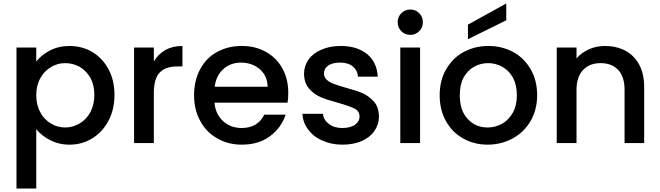

<svg xmlns="http://www.w3.org/2000/svg" viewBox="-20 -825 3804 1107"><path d="M189 -470C189 -470 189 -551 189 -551C189 -551 75 -551 75 -551C75 -551 75 262 75 262C75 262 189 262 189 262C189 262 189 -80 189 -80C189 -80 189 -80 189 -80C210 -55 236 -34 269 -17C302 0 339 9 381 9C381 9 381 9 381 9C429 9 473 -3 513 -28C552 -52 583 -86 606 -130C629 -173 640 -223 640 -278C640 -278 640 -278 640 -278C640 -333 629 -382 606 -425C583 -468 552 -501 513 -525C473 -548 429 -560 381 -560C381 -560 381 -560 381 -560C339 -560 301 -551 268 -534C235 -517 208 -495 189 -470ZM524 -278C524 -278 524 -278 524 -278C524 -240 516 -207 501 -178C485 -149 464 -128 439 -113C413 -98 385 -90 356 -90C356 -90 356 -90 356 -90C327 -90 300 -97 275 -112C249 -127 228 -148 213 -177C197 -205 189 -238 189 -276C189 -276 189 -276 189 -276C189 -314 197 -347 213 -375C228 -403 249 -424 275 -439C300 -454 327 -461 356 -461C356 -461 356 -461 356 -461C385 -461 413 -454 439 -440C464 -425 485 -404 501 -377C516 -349 524 -316 524 -278Z M867 -471C867 -471 867 -551 867 -551C867 -551 753 -551 753 -551C753 -551 753 0 753 0C753 0 867 0 867 0C867 0 867 -290 867 -290C867 -290 867 -290 867 -290C867 -346 879 -385 902 -408C925 -431 958 -442 1003 -442C1003 -442 1032 -442 1032 -442C1032 -442 1032 -560 1032 -560C1032 -560 1032 -560 1032 -560C994 -560 961 -552 934 -537C906 -521 884 -499 867 -471Z M1642 -289C1642 -289 1642 -289 1642 -289C1642 -342 1631 -390 1608 -431C1585 -472 1554 -503 1513 -526C1472 -549 1426 -560 1374 -560C1374 -560 1374 -560 1374 -560C1320 -560 1272 -548 1231 -525C1189 -502 1157 -469 1134 -426C1111 -383 1099 -333 1099 -276C1099 -276 1099 -276 1099 -276C1099 -219 1111 -170 1135 -127C1158 -84 1191 -50 1233 -27C1274 -3 1321 9 1374 9C1374 9 1374 9 1374 9C1439 9 1493 -7 1537 -40C1580 -72 1610 -113 1627 -164C1627 -164 1504 -164 1504 -164C1504 -164 1504 -164 1504 -164C1479 -113 1435 -87 1374 -87C1374 -87 1374 -87 1374 -87C1331 -87 1295 -100 1266 -127C1237 -154 1220 -189 1217 -233C1217 -233 1638 -233 1638 -233C1638 -233 1638 -233 1638 -233C1641 -250 1642 -268 1642 -289ZM1218 -325C1218 -325 1218 -325 1218 -325C1223 -368 1240 -402 1268 -427C1296 -452 1330 -464 1369 -464C1369 -464 1369 -464 1369 -464C1412 -464 1449 -451 1478 -426C1507 -401 1522 -367 1523 -325C1523 -325 1218 -325 1218 -325Z M1954 9C1954 9 1954 9 1954 9C1997 9 2034 2 2066 -12C2097 -26 2122 -45 2139 -70C2156 -95 2165 -123 2165 -154C2165 -154 2165 -154 2165 -154C2164 -189 2155 -218 2136 -239C2117 -260 2095 -277 2070 -288C2044 -299 2011 -309 1971 -320C1971 -320 1971 -320 1971 -320C1941 -329 1918 -336 1903 -342C1888 -347 1875 -355 1864 -365C1853 -375 1848 -387 1848 -402C1848 -402 1848 -402 1848 -402C1848 -421 1856 -436 1872 -447C1888 -458 1911 -464 1941 -464C1941 -464 1941 -464 1941 -464C1972 -464 1996 -457 2014 -442C2032 -427 2042 -408 2044 -383C2044 -383 2158 -383 2158 -383C2158 -383 2158 -383 2158 -383C2155 -438 2135 -481 2097 -513C2058 -544 2008 -560 1945 -560C1945 -560 1945 -560 1945 -560C1903 -560 1866 -553 1834 -539C1801 -525 1776 -506 1759 -482C1742 -457 1733 -430 1733 -401C1733 -401 1733 -401 1733 -401C1733 -365 1743 -336 1762 -314C1781 -292 1803 -276 1829 -265C1855 -254 1889 -243 1930 -232C1930 -232 1930 -232 1930 -232C1973 -220 2004 -209 2024 -199C2043 -189 2053 -174 2053 -153C2053 -153 2053 -153 2053 -153C2053 -134 2044 -118 2027 -106C2009 -93 1984 -87 1952 -87C1952 -87 1952 -87 1952 -87C1921 -87 1896 -95 1876 -111C1855 -126 1844 -146 1842 -169C1842 -169 1724 -169 1724 -169C1724 -169 1724 -169 1724 -169C1725 -136 1736 -106 1756 -79C1776 -52 1803 -30 1838 -15C1872 1 1911 9 1954 9Z M2346 -624C2346 -624 2346 -624 2346 -624C2366 -624 2383 -631 2397 -645C2411 -659 2418 -676 2418 -697C2418 -697 2418 -697 2418 -697C2418 -718 2411 -735 2397 -749C2383 -763 2366 -770 2346 -770C2346 -770 2346 -770 2346 -770C2325 -770 2308 -763 2294 -749C2280 -735 2273 -718 2273 -697C2273 -697 2273 -697 2273 -697C2273 -676 2280 -659 2294 -645C2308 -631 2325 -624 2346 -624ZM2288 -551C2288 -551 2288 0 2288 0C2288 0 2402 0 2402 0C2402 0 2402 -551 2402 -551C2402 -551 2288 -551 2288 -551Z M2791 9C2791 9 2791 9 2791 9C2844 9 2892 -3 2936 -27C2979 -50 3014 -84 3039 -127C3064 -170 3077 -220 3077 -276C3077 -276 3077 -276 3077 -276C3077 -332 3065 -382 3040 -425C3015 -468 2982 -502 2939 -525C2896 -548 2849 -560 2796 -560C2796 -560 2796 -560 2796 -560C2743 -560 2696 -548 2653 -525C2610 -502 2577 -468 2552 -425C2527 -382 2515 -332 2515 -276C2515 -276 2515 -276 2515 -276C2515 -219 2527 -170 2551 -127C2575 -84 2608 -50 2650 -27C2692 -3 2739 9 2791 9ZM2791 -90C2791 -90 2791 -90 2791 -90C2745 -90 2707 -106 2677 -139C2646 -171 2631 -217 2631 -276C2631 -276 2631 -276 2631 -276C2631 -316 2638 -350 2653 -378C2668 -405 2688 -426 2713 -440C2738 -454 2765 -461 2794 -461C2794 -461 2794 -461 2794 -461C2823 -461 2851 -454 2876 -440C2901 -426 2922 -405 2937 -378C2952 -350 2960 -316 2960 -276C2960 -276 2960 -276 2960 -276C2960 -236 2952 -202 2936 -174C2920 -146 2899 -125 2874 -111C2848 -97 2820 -90 2791 -90ZM2899 -805C2899 -805 2678 -683 2678 -683C2678 -683 2678 -599 2678 -599C2678 -599 2899 -708 2899 -708C2899 -708 2899 -805 2899 -805Z M3468 -560C3468 -560 3468 -560 3468 -560C3435 -560 3405 -554 3376 -541C3347 -528 3323 -511 3304 -488C3304 -488 3304 -551 3304 -551C3304 -551 3190 -551 3190 -551C3190 -551 3190 0 3190 0C3190 0 3304 0 3304 0C3304 0 3304 -308 3304 -308C3304 -308 3304 -308 3304 -308C3304 -357 3317 -395 3342 -422C3367 -448 3400 -461 3443 -461C3443 -461 3443 -461 3443 -461C3486 -461 3519 -448 3544 -422C3569 -395 3581 -357 3581 -308C3581 -308 3581 0 3581 0C3581 0 3694 0 3694 0C3694 0 3694 -325 3694 -325C3694 -325 3694 -325 3694 -325C3694 -375 3684 -418 3665 -453C3646 -488 3619 -515 3585 -533C3550 -551 3511 -560 3468 -560Z"/></svg>

Font: Girnar Poppins
Style: Medium
Weight: 500
Designer: Ninad Kale (Devanagari), Jonny Pinhorn (Latin)
Foundry: Indian Type Foundry
Version: ""